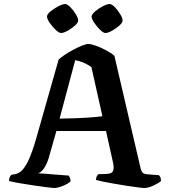

<svg xmlns="http://www.w3.org/2000/svg" viewBox="-20 -940 845 960"><path d="M251 0Q245 0 216.5 -3.5Q188 -7 150.5 -12.5Q113 -18 78.5 -24Q44 -30 25 -35Q25 -45 28.5 -53.5Q32 -62 37 -66L48 -68Q65 -69 82.5 -81.5Q100 -94 119.5 -132.5Q139 -171 162 -251L273 -642Q282 -651 301 -664Q320 -677 344 -690Q368 -703 389 -711.5Q410 -720 422 -720Q436 -720 460.5 -711Q485 -702 510.5 -688.5Q536 -675 552 -661L684 -94Q687 -84 692.5 -77.5Q698 -71 712 -69L775 -64Q778 -59 781 -55.5Q784 -52 785 -35Q773 -24 747 -12Q721 0 702 0Q694 0 670 -3Q646 -6 614.5 -11Q583 -16 551 -21.5Q519 -27 494.5 -32Q470 -37 460 -40Q460 -52 465 -60Q470 -68 471 -69L504 -70Q518 -70 530 -73Q542 -76 546.5 -89Q551 -102 544 -132L510 -285H262L222 -145Q213 -117 199 -97Q185 -77 170 -74L324 -62Q325 -59 329 -51.5Q333 -44 333 -34Q321 -21 294.5 -10.5Q268 0 251 0ZM278 -347Q357 -348 412.5 -351.5Q468 -355 492 -359L437 -605Q397 -632 356 -639ZM507 -775Q497 -775 480.5 -791Q464 -807 451 -826.5Q438 -846 438 -857Q438 -868 455.5 -883Q473 -898 494.5 -909Q516 -920 528 -920Q539 -920 554.5 -904Q570 -888 581.5 -868.5Q593 -849 593 -837Q593 -827 577 -812.5Q561 -798 540.5 -786.5Q520 -775 507 -775ZM285 -775Q275 -775 258 -791Q241 -807 228 -826.5Q215 -846 215 -857Q215 -869 233 -883.5Q251 -898 272.5 -909Q294 -920 306 -920Q316 -920 331.5 -904.5Q347 -889 359 -869Q371 -849 371 -837Q371 -827 355 -812.5Q339 -798 318.5 -786.5Q298 -775 285 -775Z"/></svg>

Font: Texturina SemiBold
Style: Regular
Weight: 600
Designer: Guillermo Torres Carreño
Foundry: Omnibus-Type
Version: Version 1.002; ttfautohint (v1.8.3)